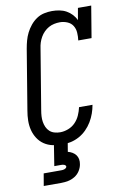

<svg xmlns="http://www.w3.org/2000/svg" viewBox="-103 -802 706 1082"><g transform="rotate(-10 250.0 -261.5)"><path d="M201 8Q173 8 146 2Q119 -4 97.5 -18.5Q76 -33 61.5 -55.5Q47 -78 40.5 -104Q34 -130 34.5 -158Q35 -186 40 -214L97 -559Q101 -582 107 -604Q113 -626 123.5 -647Q134 -668 149.5 -687Q165 -706 185 -719.5Q205 -733 228 -738Q251 -743 273 -743Q295 -743 316 -739Q337 -735 355 -725Q373 -715 387 -700Q401 -685 409 -667L421 -735H497L467 -554H391Q394 -576 392.5 -598.5Q391 -621 380 -638.5Q369 -656 348.5 -664.5Q328 -673 306 -673Q290 -673 273.5 -669.5Q257 -666 242.5 -658Q228 -650 215.5 -637.5Q203 -625 194.5 -610Q186 -595 181 -579.5Q176 -564 174 -548L117 -203Q114 -186 113 -169.5Q112 -153 114.5 -137Q117 -121 123.5 -106.5Q130 -92 141.5 -81.5Q153 -71 169 -66.5Q185 -62 201 -62Q224 -62 247.5 -71Q271 -80 288 -97.5Q305 -115 315 -137.5Q325 -160 330 -183H407Q403 -159 394.5 -135Q386 -111 372.5 -88.5Q359 -66 340 -47Q321 -28 298 -15.5Q275 -3 250.5 2.5Q226 8 201 8ZM57 220 69 150H169Q174 150 178.5 149.5Q183 149 187.5 147.5Q192 146 196 143Q200 140 201 135Q202 131 198.5 127.5Q195 124 191 122.5Q187 121 182.5 120.5Q178 120 174 120H135L154 0H233L224 54Q237 57 249 64Q261 71 269 81.5Q277 92 279.5 106Q282 120 279 135Q276 154 264.5 172Q253 190 235 201Q217 212 197 216Q177 220 157 220Z"/></g></svg>

Font: Iosevka Curly Slab Oblique
Style: Regular
Weight: 400
Italic angle: -9°
Monospace: yes
Designer: Belleve Invis
Foundry: Belleve Invis
Version: Version 11.1.0; ttfautohint (v1.8.3)